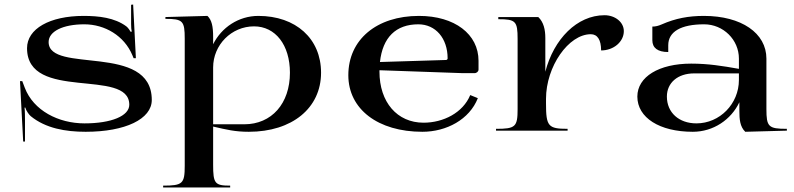

<svg xmlns="http://www.w3.org/2000/svg" viewBox="-20 -575 3493 845"><path d="M68 -218 82 48H90V-43C90 -56.5 89.8 -92.5 88 -101L91 -102C95 -87.5 108.3 -69.5 115 -64C180.7 -10.1 268.7 5 357 5C531.6 5 648 -51 648 -135C648 -261.8 534.5 -290 421 -304.3C307.5 -318.6 194 -318.9 194 -390C194 -436.8 256.8 -468 351 -468C441.6 -468 526.8 -417.5 562.5 -332.2L568 -319H578L566 -555L557 -554V-469C557 -455 558 -443 560 -436L555 -435C554 -438 543 -454 536 -459C484.5 -497.2 415 -505 348 -505C198.6 -505 99 -448.2 99 -363C99 -244.4 211.5 -223.1 324 -211C436.5 -198.9 549 -195.9 549 -114C549 -64.8 470.2 -32 352 -32C237.1 -32 127.1 -88.6 89 -189L78 -218Z M698 242V250H993V242C925.5 242 918 232.8 918 150V-18C977.7 -4.3 1014.1 5 1075.1 5C1265.8 5 1393 -99.6 1393 -255C1393 -405 1281.9 -505 1117 -505C1030.1 -505 954.8 -454.1 918 -380.3V-413C918 -458.5 912 -487 893 -505L708 -500V-492C784.5 -492 793 -483 793 -405V155C793 233.3 783.5 242 698 242ZM918 -28V-278C918 -377.4 998.6 -459 1098 -459C1192.3 -459 1256 -376.9 1256 -255C1256 -119.4 1175.6 -28 1055 -28Z M1513 -244C1513 -94.6 1643.4 5 1839 5C1944.8 5 2046.2 -49.1 2083 -143L2049.5 -156.6C2017.6 -79.1 1931.7 -35 1844 -35C1728.1 -35 1650 -125 1650 -260V-265.9L2018 -253H2068C2077.9 -253 2086 -260.2 2086 -269V-307.5C2086 -424.5 1981.2 -505 1824 -505C1637.4 -505 1513 -400.6 1513 -244ZM1652.2 -302.1C1663.9 -410.2 1722.4 -468 1821 -468C1897.2 -468 1950 -406.5 1950 -318C1950 -314.2 1946.9 -311.1 1943 -311Z M2163 0H2478V-8C2392.5 -8 2383 -19.2 2383 -120V-140C2383 -282.2 2482.1 -424.4 2580.1 -424.4C2609.6 -424.4 2625.5 -399.4 2625.5 -353C2680.5 -353 2725.5 -391.1 2725.5 -438C2725.5 -477.6 2687.2 -508 2640.5 -508C2519.6 -508 2417.2 -403.2 2380 -259.4V-408C2380 -444.2 2372.7 -477.6 2349 -500H2173V-490.5C2249.5 -490.5 2258 -481.8 2258 -403.5V-95C2258 -16.7 2248.5 -8 2163 -8Z M2785 -150C2785 -57 2882.8 5 3029 5C3119.4 5 3197.5 -48.1 3234 -125V-87C3234 -50.8 3236.5 -17.2 3260 5L3443 0V-8C3362 -8 3353 -17 3353 -95V-317C3353 -429.3 3243 -505 3078 -505C3010.7 -505 2953.4 -494.5 2892 -467.5C2878.3 -461.5 2865.8 -458 2851 -458V-398C2851 -364.2 2874.4 -346 2921 -346V-376C2921 -435.6 2976.7 -468 3079 -468C3163.1 -468 3232 -400.3 3232 -317V-272C3158.7 -285 3096.2 -295 3022 -295C2880 -295 2785 -237 2785 -150ZM2915 -150C2915 -210.9 2963 -252 3035 -252H3232V-223C3232 -118.1 3147.7 -32 3045 -32C2968.4 -32 2915 -79.2 2915 -150Z"/></svg>

Font: Prida01
Style: Black
Weight: 900
Designer: gluk
Foundry: gluk
Version: Version 00.072